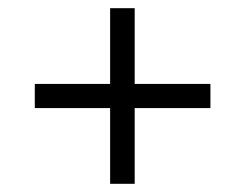

<svg xmlns="http://www.w3.org/2000/svg" viewBox="-20 -592 599 469"><path d="M249 -143V-328H65V-387H249V-572H309V-387H494V-328H309V-143Z"/></svg>

Font: NotoSerifTamilSlanted
Style: Italic
Weight: 400
Italic angle: -12°
Designer: Indian Type Foundry, Tom Grace, and the Monotype Design Team
Foundry: Monotype Imaging Inc.
Version: Version 2.001